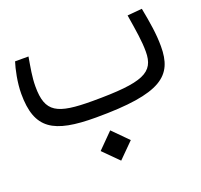

<svg xmlns="http://www.w3.org/2000/svg" viewBox="-98 -445 783 748"><g transform="rotate(-20 293.0 -71.0)"><path d="M248.5 2C521.5 2 581.1 -50.8 581.1 -172.4C581.1 -223.6 572.8 -273.4 561 -335L500 -329.6C511.2 -260.3 518.6 -216.8 518.6 -173.3C518.6 -86.4 468.3 -63 258.3 -63C110.4 -63 67.9 -84.5 67.9 -191.9C67.9 -231.9 75.2 -267.6 82.5 -311.5H26.9C18.1 -284.2 6.3 -231.4 6.3 -184.1C6.3 -38.1 72.3 2 248.5 2ZM283.2 193.4 345.7 130.9 283.2 67.9 220.7 130.9Z"/></g></svg>

Font: Cascadia Mono NF Light
Style: Regular
Weight: 300
Monospace: yes
Designer: Aaron Bell
Foundry: Saja Typeworks
Version: Version 2404.023